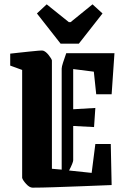

<svg xmlns="http://www.w3.org/2000/svg" viewBox="-20 -852 585 884"><path d="M27 -550V-605Q44 -607 67.5 -609.5Q91 -612 114.5 -614.5Q138 -617 155.5 -618.5Q173 -620 178 -619Q191 -615 204 -598.5Q217 -582 219 -574V-75L264 -71V-536Q264 -545 270.5 -564.5Q277 -584 285 -607H507L494 -418H423L412 -522L317 -534V-349L419 -355L413 -267L317 -272V-114Q317 -109 312 -96.5Q307 -84 298 -67L402 -56L419 -189H490L494 0Q423 3 354.5 5.5Q286 8 228 10Q170 12 130 12Q116 12 100.5 -5Q85 -22 82 -33V-530ZM259 -651 150 -790 195 -832 297 -750H305L406 -832L452 -790L343 -651Z"/></svg>

Font: Grenze Gotisch
Style: Bold
Weight: 700
Designer: Renata Polastri
Foundry: Omnibus-Type
Version: Version 1.001